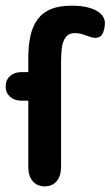

<svg xmlns="http://www.w3.org/2000/svg" viewBox="-24 -649 391 679"><path d="M76 -394H51Q27 -394 11.5 -380Q-4 -366 -4 -343Q-4 -321 11.5 -307Q27 -293 51 -293H76V-60Q76 -27 91.5 -8.5Q107 10 134 10Q161 10 176.5 -8.5Q192 -27 192 -60V-433Q192 -459 195 -481.5Q198 -504 209 -518Q220 -532 241 -532Q255 -532 267.5 -528Q280 -524 290.5 -520Q301 -516 311 -515Q333 -515 340 -532.5Q347 -550 347 -567Q347 -586 332.5 -600Q318 -614 291.5 -621.5Q265 -629 230 -629Q186 -629 156.5 -617Q127 -605 109 -580.5Q91 -556 83.5 -521.5Q76 -487 76 -442Z"/></svg>

Font: Beiruti
Style: Bold
Weight: 700
Designer: Arlette Boutros
Foundry: Boutros
Version: Version 1.41